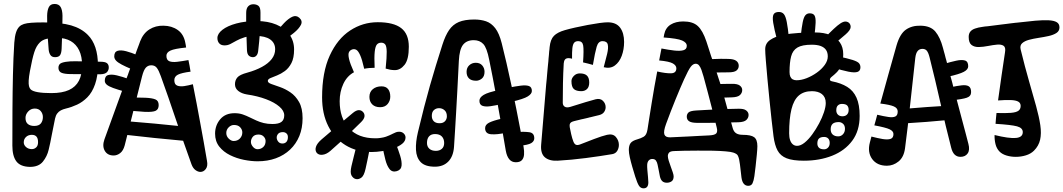

<svg xmlns="http://www.w3.org/2000/svg" viewBox="-20 -820 5505 994"><path d="M135 -452Q129.5 -422 128.5 -403.2Q127.5 -384.5 130.2 -373.8Q133 -363 139 -357Q149 -347.5 175.8 -342.8Q202.5 -338 246 -338Q302 -338 337 -354Q372 -370 388.5 -402Q405 -434 405 -482Q405 -527.5 389.8 -559.2Q374.5 -591 345.8 -607.5Q317 -624 276 -624Q242.5 -624 221 -618.8Q199.5 -613.5 186 -600Q177 -591 170 -579Q163 -567 157.5 -549.8Q152 -532.5 146.5 -508.5Q141 -484.5 135 -452ZM44 -66Q44 -157.5 44.5 -250.8Q45 -344 47 -432.5Q49 -521 54 -599Q56.5 -632 62.8 -651.5Q69 -671 80 -682Q89 -691 103.8 -695.8Q118.5 -700.5 142.8 -702.2Q167 -704 204 -704Q295.5 -704 348.5 -688.5Q401.5 -673 435 -639Q460.5 -613.5 473.8 -574Q487 -534.5 487 -482Q487 -426.5 472.2 -384Q457.5 -341.5 432 -316Q407.5 -291.5 379 -278.2Q350.5 -265 321 -258Q306 -254.5 294.8 -248.5Q283.5 -242.5 276 -232.2Q268.5 -222 265 -206Q256 -165 248.2 -122.2Q240.5 -79.5 232 -45Q224 -10.5 202 16.8Q180 44 135 44Q85.5 43 64.8 15.5Q44 -12 44 -66ZM224 -738.5Q224.5 -766.5 232.8 -783Q241 -799.5 262.5 -799.5Q284.5 -799.5 293.8 -783.8Q303 -768 303.5 -738.5Q303.5 -711.5 302.8 -681Q302 -650.5 301 -621Q300 -591.5 299 -567.5Q298 -544.5 290.8 -534.2Q283.5 -524 265 -524Q248 -524 240.8 -535.5Q233.5 -547 232 -562.5Q230 -588 227.8 -618.5Q225.5 -649 224.5 -680.2Q223.5 -711.5 224 -738.5ZM498 -500.5Q524.5 -500.5 533.5 -493.2Q542.5 -486 543 -473Q544 -459 535 -447.8Q526 -436.5 501 -435.5Q495 -435.5 473 -435.5Q451 -435.5 424 -435.8Q397 -436 375 -436.2Q353 -436.5 346.5 -436.5Q317 -436.5 300.2 -442.5Q283.5 -448.5 282.5 -468Q282 -488.5 300 -494.8Q318 -501 345.5 -502.5Q352 -503 373.8 -502.8Q395.5 -502.5 422 -502Q448.5 -501.5 470 -501Q491.5 -500.5 498 -500.5ZM74 -74Q84 -74 89 -66.2Q94 -58.5 94 -42Q94 -21 89 -15Q84 -9 77 -9Q75 -9 72.8 -9Q70.5 -9 68 -9L67 -74Q68.5 -74 70.5 -74Q72.5 -74 74 -74ZM157 -168Q181 -168 191.5 -181Q202 -194 202 -214Q202 -231.5 191 -244.8Q180 -258 160 -258Q140 -258 126 -243Q112 -228 112 -209.5Q112 -188 124.2 -178Q136.5 -168 157 -168ZM145 -48Q157.5 -48 167.2 -56.8Q177 -65.5 177 -84Q177 -103.5 168.8 -112.8Q160.5 -122 145 -122Q126.5 -122 114.8 -111Q103 -100 103 -83Q103 -69 115 -58.5Q127 -48 145 -48ZM433 -414Q442 -414 447.5 -404.8Q453 -395.5 452 -385Q451.5 -374 447 -365Q442.5 -356 435 -356Q433 -356 431.2 -356Q429.5 -356 427 -356Q416 -356 410 -364.8Q404 -373.5 404 -384Q404 -395.5 409 -404.8Q414 -414 422 -414Q424.5 -414 427.2 -414Q430 -414 433 -414Z M520.5 -98Q527.5 -117.5 544.5 -164.2Q561.5 -211 583.5 -271.8Q605.5 -332.5 627.5 -393Q629.5 -397.5 631 -402Q632.5 -406.5 634 -410.8Q635.5 -415 637 -419.5Q639.5 -425.5 641.8 -431.8Q644 -438 646 -444Q652 -460 657.5 -475.2Q663 -490.5 668 -504.5Q670 -509 671.5 -513.2Q673 -517.5 674.5 -521.8Q676 -526 677.5 -530Q680 -537.5 682.8 -544.2Q685.5 -551 687.5 -557.5Q695.5 -578.5 700.2 -591.2Q705 -604 705.5 -606Q721.5 -647.5 753.5 -667.8Q785.5 -688 826.5 -687Q869.5 -686.5 900.5 -664.5Q931.5 -642.5 939.5 -598Q940.5 -592 941.8 -586Q943 -580 943.5 -574Q883.5 -568 862.5 -558.2Q841.5 -548.5 841.5 -531Q841.5 -509.5 856.2 -503.2Q871 -497 896.8 -500Q922.5 -503 955.5 -509Q958.5 -494 961.5 -479Q964.5 -464 966.5 -449Q920 -443 901.2 -433.5Q882.5 -424 882.5 -405Q882.5 -383 897 -377Q911.5 -371 933.5 -374.2Q955.5 -377.5 978.5 -384Q988.5 -334 998 -284Q1007.5 -234 1016.5 -184.5Q1025.5 -135 1034.5 -85.8Q1043.5 -36.5 1051.5 12Q1057 39.5 1045.5 54.8Q1034 70 1017.5 70Q1005 70 992 60.5Q979 51 971.5 31Q931 -81 891 -200.2Q851 -319.5 812.5 -426Q802 -455.5 791.8 -468.8Q781.5 -482 763.5 -482Q746.5 -482 735.2 -470Q724 -458 715.5 -425Q692.5 -336 670 -244Q647.5 -152 625.5 -67Q618 -39.5 602 -27.2Q586 -15 568.5 -15Q536.5 -15 522.5 -39.2Q508.5 -63.5 520.5 -98ZM621.5 -251 640.5 -314Q664 -315 686.8 -315Q709.5 -315 732.5 -314Q767 -312.5 784.2 -305.5Q801.5 -298.5 801.5 -276Q801.5 -254.5 786.5 -246.8Q771.5 -239 728.5 -241Q701.5 -242.5 674.8 -245.2Q648 -248 621.5 -251ZM631.5 -122Q608.5 -125 594.5 -134.5Q580.5 -144 580.5 -159Q580.5 -182.5 598.8 -188.5Q617 -194.5 642.5 -192Q708 -187 779.8 -180.2Q851.5 -173.5 922.5 -166L942.5 -90Q858.5 -97.5 778.8 -105.8Q699 -114 631.5 -122ZM663.5 -461Q630 -475 609.8 -485.8Q589.5 -496.5 580.5 -506.5Q571.5 -516.5 571.5 -528Q571.5 -551.5 588.5 -556.8Q605.5 -562 633.2 -554.8Q661 -547.5 692 -534ZM628.5 -345Q589 -356 565.8 -364.5Q542.5 -373 532.5 -381.8Q522.5 -390.5 522.5 -402Q522.5 -426 539.5 -431.2Q556.5 -436.5 584.8 -429.8Q613 -423 646.5 -411ZM909.5 -246 894.5 -321Q920 -325.5 935.8 -325.2Q951.5 -325 958.5 -314.2Q965.5 -303.5 965.5 -277Q965.5 -258.5 951.5 -253.5Q937.5 -248.5 909.5 -246ZM945.5 -86 930.5 -166Q956.5 -171.5 972 -170.5Q987.5 -169.5 994.5 -157.5Q1001.5 -145.5 1001.5 -118Q1001.5 -98 987.5 -92.8Q973.5 -87.5 945.5 -86Z M1442 -77Q1455 -77 1462.8 -85.5Q1470.5 -94 1470.5 -110.5Q1470.5 -122.5 1463 -129.2Q1455.5 -136 1444.5 -136Q1427.5 -136 1420 -127.2Q1412.5 -118.5 1412.5 -108Q1412.5 -97 1420.2 -87Q1428 -77 1442 -77ZM1189.5 -90Q1209.5 -90 1222 -103Q1234.5 -116 1234.5 -134.5Q1234.5 -149 1223.5 -161Q1212.5 -173 1191.5 -173Q1176 -173 1163.8 -160.8Q1151.5 -148.5 1151.5 -131.5Q1151.5 -114.5 1164.2 -102.2Q1177 -90 1189.5 -90ZM1313.5 -47.5Q1330.5 -47.5 1342.8 -58.8Q1355 -70 1355 -90Q1355 -103 1345 -113.2Q1335 -123.5 1318.5 -123.5Q1298 -123.5 1288.5 -111.5Q1279 -99.5 1279 -85Q1279 -72.5 1289.5 -60Q1300 -47.5 1313.5 -47.5ZM1105.5 -623Q1105.5 -645.5 1131.5 -665.8Q1157.5 -686 1203.5 -698.5Q1249.5 -711 1309.5 -711Q1367 -711 1410.5 -692.8Q1454 -674.5 1478.2 -641.5Q1502.5 -608.5 1502.5 -564Q1502.5 -520 1488.8 -493.5Q1475 -467 1454.8 -452.2Q1434.5 -437.5 1414.2 -429.5Q1394 -421.5 1380.2 -415.8Q1366.5 -410 1366.5 -401Q1366.5 -391.5 1384.8 -385Q1403 -378.5 1429.8 -369.2Q1456.5 -360 1483.2 -342Q1510 -324 1528.2 -292Q1546.5 -260 1546.5 -208Q1546.5 -157 1529.8 -116Q1513 -75 1481.8 -45.5Q1450.5 -16 1408 -0.5Q1365.5 15 1313.5 15Q1281 15 1243 7.5Q1205 0 1171 -16.8Q1137 -33.5 1115.2 -61Q1093.5 -88.5 1093.5 -128Q1093.5 -171 1120 -202.5Q1146.5 -234 1194.5 -234Q1218 -234 1236.8 -227.5Q1255.5 -221 1273.5 -212Q1290 -204 1307.5 -196Q1325 -188 1345.2 -183Q1365.5 -178 1390.5 -178Q1423 -178 1437.2 -189Q1451.5 -200 1451.5 -223Q1451.5 -246.5 1426.2 -268.2Q1401 -290 1357.2 -306.5Q1313.5 -323 1258.5 -331Q1231 -335.5 1213.8 -349Q1196.5 -362.5 1196.5 -384Q1196.5 -404.5 1208.8 -419Q1221 -433.5 1260.5 -444Q1304 -456 1336.5 -473.8Q1369 -491.5 1386.8 -514.5Q1404.5 -537.5 1404.5 -565Q1404.5 -597.5 1378.8 -615.8Q1353 -634 1303.5 -634Q1268.5 -634 1245 -626.5Q1221.5 -619 1204.5 -609.5Q1187.5 -600 1173.2 -592.5Q1159 -585 1142.5 -585Q1124.5 -585 1115 -595.5Q1105.5 -606 1105.5 -623ZM1265 -350Q1249.5 -350 1239 -360.8Q1228.5 -371.5 1228.5 -388.5Q1228.5 -401 1237.8 -410.5Q1247 -420 1266.5 -420Q1280.5 -420 1289.5 -408.2Q1298.5 -396.5 1298.5 -382Q1298.5 -364 1290.5 -357Q1282.5 -350 1265 -350ZM1404.5 -647Q1427.5 -676 1450 -699.8Q1472.5 -723.5 1492.8 -733Q1513 -742.5 1529.5 -728Q1548 -711.5 1537.8 -691.2Q1527.5 -671 1501.5 -649.8Q1475.5 -628.5 1446.5 -609ZM1258.5 -560Q1256.5 -606.5 1255.2 -657.2Q1254 -708 1254.5 -753Q1254.5 -776.5 1264.8 -787.2Q1275 -798 1291.5 -798Q1307.5 -798 1318 -789.8Q1328.5 -781.5 1328.5 -755Q1329.5 -709.5 1326 -657.5Q1322.5 -605.5 1316.5 -555Q1314.5 -539.5 1307.2 -531.8Q1300 -524 1289.5 -524Q1277 -524 1268.2 -532Q1259.5 -540 1258.5 -560ZM1410.5 -450Q1403 -454 1398.8 -457Q1394.5 -460 1387.5 -465Q1381 -470.5 1382.5 -480Q1384 -489.5 1390.5 -499Q1397.5 -509 1406.2 -510.8Q1415 -512.5 1425.5 -508Q1431.5 -505.5 1436.2 -502.8Q1441 -500 1445 -496.8Q1449 -493.5 1452.5 -490Q1458 -485 1456.5 -478Q1455 -471 1450.5 -462Q1445.5 -453 1434 -448.5Q1422.5 -444 1410.5 -450Z M1903.5 -33Q1826.5 -33 1769 -68.2Q1711.5 -103.5 1679.5 -167Q1647.5 -230.5 1647.5 -316Q1647.5 -446 1687.2 -532.5Q1727 -619 1792.5 -662Q1858 -705 1935.5 -705Q2017.5 -705 2057 -674.5Q2096.5 -644 2096.5 -578Q2096.5 -512 2074.5 -484.5Q2052.5 -457 2024.5 -457Q2011 -457 1999.8 -459.2Q1988.5 -461.5 1976.5 -465Q1982.5 -524 1982 -552.5Q1981.5 -581 1974.2 -590Q1967 -599 1953.5 -599Q1939.5 -599 1931.2 -589.5Q1923 -580 1920 -552.2Q1917 -524.5 1919.5 -469Q1906 -469 1891.8 -467.8Q1877.5 -466.5 1865.5 -464Q1854.5 -513 1844.2 -535.2Q1834 -557.5 1824 -562.5Q1814 -567.5 1803.5 -564Q1791.5 -560 1786.5 -549.5Q1781.5 -539 1787 -514.8Q1792.5 -490.5 1812.5 -446Q1776.5 -426.5 1757.5 -385.8Q1738.5 -345 1738.5 -296Q1738.5 -209 1786.2 -156.5Q1834 -104 1922.5 -104Q1927 -104 1932.5 -104.2Q1938 -104.5 1942.5 -105Q1949.5 -106 1955 -106.8Q1960.5 -107.5 1966.5 -109Q1972.5 -110.5 1977.8 -112.2Q1983 -114 1987.5 -116Q1990 -117 1992.5 -118Q1995 -119 1997.8 -120.2Q2000.5 -121.5 2003.5 -123Q2006 -124 2008.5 -125.2Q2011 -126.5 2013.5 -127.8Q2016 -129 2018.5 -130Q2023 -132.5 2030 -135.2Q2037 -138 2046.5 -138Q2061 -138 2070.2 -129Q2079.5 -120 2079.5 -108Q2079.5 -89.5 2062 -75.5Q2044.5 -61.5 2017.2 -52Q1990 -42.5 1959.8 -37.8Q1929.5 -33 1903.5 -33ZM1952.5 -655Q1953.5 -650 1953 -646Q1952.5 -642 1952.5 -638Q1952 -632 1946 -629.5Q1940 -627 1932.5 -626Q1922 -624.5 1916 -629.5Q1910 -634.5 1907.5 -641Q1907.5 -645 1907 -649Q1906.5 -653 1906.5 -655Q1907.5 -662 1913.8 -667Q1920 -672 1929.5 -672Q1939.5 -671.5 1945.8 -666.8Q1952 -662 1952.5 -655ZM1644.5 -98Q1681.5 -129.5 1722.8 -164.8Q1764 -200 1806.5 -235Q1824 -249.5 1837.2 -249.8Q1850.5 -250 1859.5 -240Q1868.5 -230.5 1867 -217.2Q1865.5 -204 1849.5 -188Q1823 -162 1797 -136.8Q1771 -111.5 1744.2 -86.8Q1717.5 -62 1689.5 -38Q1669.5 -21 1649.8 -18.8Q1630 -16.5 1619.5 -29Q1610 -42 1615.8 -60Q1621.5 -78 1644.5 -98ZM1948 -265Q1922 -265 1907.2 -279.5Q1892.5 -294 1892.5 -318.5Q1892.5 -344 1910.2 -358.5Q1928 -373 1955 -373Q1978 -373 1989.2 -358.8Q2000.5 -344.5 2000.5 -319.5Q2000.5 -298 1986.8 -281.5Q1973 -265 1948 -265ZM2030.5 -74Q2042.5 -43 2051.8 -13.5Q2061 16 2059 37.5Q2057 59 2034.5 66Q2010.5 73 1996.5 55Q1982.5 37 1974.8 5.5Q1967 -26 1960.5 -59ZM1891.5 -37Q1887 -13 1882 10Q1877 33 1872.5 54Q1864.5 90.5 1850.2 100.2Q1836 110 1822.5 107Q1809 104 1800.2 89.2Q1791.5 74.5 1799.5 40Q1805.5 14.5 1811.5 -9.2Q1817.5 -33 1823.5 -57ZM1741.5 -578Q1746 -576 1749.2 -573.2Q1752.5 -570.5 1755.5 -568Q1760 -564.5 1758.8 -558.2Q1757.5 -552 1753.5 -545Q1748.5 -536 1741 -534Q1733.5 -532 1726.5 -534Q1724.5 -535.5 1722.2 -536.8Q1720 -538 1718 -539Q1716 -540 1714.5 -541Q1709.5 -545.5 1709 -553.8Q1708.5 -562 1714.5 -570Q1720.5 -577.5 1728 -579.8Q1735.5 -582 1741.5 -578Z M2143.5 -135Q2160.5 -206.5 2175.8 -265.5Q2191 -324.5 2206 -377.2Q2221 -430 2236.8 -481.5Q2252.5 -533 2270.5 -589Q2285.5 -636 2305 -664.5Q2324.5 -693 2355.2 -706Q2386 -719 2435.5 -719Q2469 -719 2496.2 -709.8Q2523.5 -700.5 2544 -674Q2564.5 -647.5 2577.5 -596Q2589 -551 2602 -494.5Q2615 -438 2628 -377Q2641 -316 2652.8 -257Q2664.5 -198 2674.2 -147Q2684 -96 2690.5 -60Q2694.5 -37.5 2693 -19.2Q2691.5 -1 2681.5 9.5Q2671.5 20 2650.5 20Q2629 20 2616.2 4.2Q2603.5 -11.5 2598.5 -40Q2586 -114 2573.2 -186.8Q2560.5 -259.5 2546 -338.8Q2531.5 -418 2512.5 -511Q2500.5 -572.5 2482 -592.2Q2463.5 -612 2432.5 -612Q2396 -612 2377.2 -588.2Q2358.5 -564.5 2355.5 -505Q2351 -418.5 2347.8 -354.2Q2344.5 -290 2341.5 -240Q2338.5 -190 2336 -147.2Q2333.5 -104.5 2330.5 -60Q2327 -10.5 2301 16.2Q2275 43 2231.5 43Q2181 43 2158.2 19.5Q2135.5 -4 2133.5 -44.2Q2131.5 -84.5 2143.5 -135ZM2256 -182Q2273.5 -182 2283.5 -192.2Q2293.5 -202.5 2293.5 -218Q2293.5 -238.5 2281.5 -249.2Q2269.5 -260 2253 -260Q2237.5 -260 2226.5 -250.2Q2215.5 -240.5 2215.5 -220Q2215.5 -203 2225.5 -192.5Q2235.5 -182 2256 -182ZM2236.5 -39Q2255.5 -39 2267.5 -49.5Q2279.5 -60 2279.5 -79.5Q2279.5 -101 2267.5 -113.5Q2255.5 -126 2232 -126Q2212 -126 2201.2 -114Q2190.5 -102 2190.5 -80Q2190.5 -61 2202.8 -50Q2215 -39 2236.5 -39ZM2176.5 -133Q2165.5 -134.5 2161 -141Q2156.5 -147.5 2159.5 -164Q2162 -179 2167.8 -183.8Q2173.5 -188.5 2185.5 -187ZM2314.5 -162Q2324 -158.5 2328.2 -153.5Q2332.5 -148.5 2333 -142Q2333.5 -135.5 2331.5 -128Q2327 -110 2319.5 -105.5Q2312 -101 2301.5 -101ZM2250.5 -453 2234.5 -379Q2227 -381.5 2224.2 -391.8Q2221.5 -402 2226.5 -422Q2232 -441.5 2237.5 -448Q2243 -454.5 2250.5 -453ZM2332.5 -281V-296Q2335.5 -296 2337 -294.2Q2338.5 -292.5 2338.5 -288Q2338.5 -285 2337 -283.5Q2335.5 -282 2332.5 -281ZM2564.5 -354 2579.5 -282Q2546 -274 2519.5 -270.2Q2493 -266.5 2477.5 -272.2Q2462 -278 2462 -298.5Q2462 -315.5 2484.5 -329Q2507 -342.5 2564.5 -354ZM2628.5 -293 2612.5 -366Q2648 -373 2675.2 -376.5Q2702.5 -380 2718 -374.8Q2733.5 -369.5 2733.5 -349Q2733.5 -334 2712.2 -320.8Q2691 -307.5 2628.5 -293ZM2624.5 -175 2613.5 -243Q2628.5 -247 2638.5 -244.8Q2648.5 -242.5 2653.5 -233.8Q2658.5 -225 2658.5 -208.5Q2658.5 -194.5 2650.2 -186.8Q2642 -179 2624.5 -175ZM2578.5 -206 2595.5 -132Q2553 -122.5 2522.2 -125Q2491.5 -127.5 2491.5 -156.5Q2491.5 -174 2511.2 -184.5Q2531 -195 2578.5 -206ZM2667.5 -65 2652.5 -137Q2694.5 -139 2720.2 -135.5Q2746 -132 2746 -104Q2746 -89 2730.5 -79.2Q2715 -69.5 2667.5 -65ZM2445 -402Q2420 -402 2407.8 -414.2Q2395.5 -426.5 2395.5 -448Q2395.5 -469.5 2409.5 -482.2Q2423.5 -495 2443 -495Q2465 -495 2476.8 -481Q2488.5 -467 2488.5 -448.5Q2488.5 -424.5 2474.5 -413.2Q2460.5 -402 2445 -402Z M2781.5 -70Q2787 -136.5 2793.8 -217.5Q2800.5 -298.5 2807.5 -382Q2808 -387 2808.5 -392Q2809 -397 2809.5 -402Q2810 -407 2810.5 -412Q2811 -418 2811.5 -423.8Q2812 -429.5 2812.5 -435.5Q2813 -441.5 2813.5 -447Q2814.5 -456.5 2815.2 -465.8Q2816 -475 2817 -484.5Q2818 -493 2818.8 -501.5Q2819.5 -510 2820 -518Q2821 -527 2821.8 -535.8Q2822.5 -544.5 2823 -552.5Q2824 -558.5 2824.5 -564.5Q2825 -570.5 2825.5 -576Q2829.5 -616 2847.8 -634.5Q2866 -653 2904.5 -664Q2927 -670.5 2958.2 -677.5Q2989.5 -684.5 3022.8 -690.8Q3056 -697 3083.5 -700.8Q3111 -704.5 3126 -704.5Q3170 -704.5 3190.5 -676.8Q3211 -649 3211 -603Q3211 -564 3198.8 -531Q3186.5 -498 3163 -480.8Q3139.5 -463.5 3105.5 -472Q3116 -510.5 3123.2 -541Q3130.5 -571.5 3126.5 -589.2Q3122.5 -607 3099 -607Q3077.5 -607 3069 -578Q3060.5 -549 3049.5 -484Q3036 -488 3024.5 -490.8Q3013 -493.5 2998.5 -497Q3003 -561.5 2999.2 -584.2Q2995.5 -607 2973.5 -607Q2959.5 -607 2952.5 -598.8Q2945.5 -590.5 2943.2 -570.5Q2941 -550.5 2941.5 -516Q2937 -517.5 2932.5 -518.2Q2928 -519 2923.5 -519Q2911 -519 2905.2 -512Q2899.5 -505 2898.5 -492Q2895.5 -441 2894.5 -389.2Q2893.5 -337.5 2893.5 -288Q2893.5 -274 2903.8 -267.5Q2914 -261 2933.5 -267Q2978.5 -281.5 3012.5 -291.5Q3046.5 -301.5 3063.5 -306Q3087.5 -312 3101.5 -298Q3115.5 -284 3115.5 -265Q3115.5 -252 3107.5 -240.2Q3099.5 -228.5 3081.5 -224Q3075 -222.5 3068.2 -220.8Q3061.5 -219 3054.5 -217.5Q3050.5 -216.5 3046.5 -215.5Q3042.5 -214.5 3038.5 -213.5Q3035 -213 3032 -212.2Q3029 -211.5 3026 -210.5Q3021 -209.5 3016.5 -208.2Q3012 -207 3007 -206Q3005 -205.5 3002.8 -205Q3000.5 -204.5 2998.2 -204Q2996 -203.5 2993.5 -203Q2991 -202.5 2988.8 -202Q2986.5 -201.5 2984 -200.8Q2981.5 -200 2979 -199.5Q2972 -198 2965.2 -196.2Q2958.5 -194.5 2952.5 -193Q2936 -189 2931.8 -181.5Q2927.5 -174 2929.5 -162Q2932 -148 2937 -125.8Q2942 -103.5 2948.5 -87Q2954 -73.5 2962 -70.5Q2970 -67.5 2982.5 -72Q3015.5 -85 3056.2 -100.5Q3097 -116 3122.5 -122Q3153 -129 3168.5 -110.8Q3184 -92.5 3184 -70Q3184 -53 3175.5 -39Q3167 -25 3149.5 -22Q3088 -11.5 3013 -1.8Q2938 8 2866.5 12Q2824 14 2801 -5.5Q2778 -25 2781.5 -70ZM2961.5 -60 3026.5 -62Q3029.5 -46.5 3028.2 -34.8Q3027 -23 3020.5 -15.8Q3014 -8.5 3001.5 -7Q2987.5 -5 2979 -11.5Q2970.5 -18 2966.5 -30.8Q2962.5 -43.5 2961.5 -60ZM3075.5 -54Q3075 -58.5 3074.2 -63Q3073.5 -67.5 3073.5 -72Q3073.5 -82 3079.8 -89.5Q3086 -97 3102.5 -100Q3117.5 -103 3127 -100.2Q3136.5 -97.5 3138.5 -86Q3139.5 -82.5 3140.2 -78.2Q3141 -74 3141.5 -70Q3144 -57.5 3137.5 -48.2Q3131 -39 3114.5 -35Q3096 -31.5 3087 -35.2Q3078 -39 3075.5 -54ZM2989.5 -348Q2963.5 -348 2951 -359Q2938.5 -370 2938.5 -400Q2938.5 -414.5 2951 -427.2Q2963.5 -440 2981.5 -440Q3007 -440 3018.8 -428.5Q3030.5 -417 3030.5 -393Q3030.5 -370 3019 -359Q3007.5 -348 2989.5 -348ZM3007.5 -653Q3007.5 -659 3013.2 -664.2Q3019 -669.5 3029.5 -670Q3038 -671 3045.8 -668Q3053.5 -665 3053.5 -658Q3053.5 -656 3053.5 -652Q3053.5 -648 3053.5 -645Q3053.5 -637 3047 -632Q3040.5 -627 3031.5 -626Q3023.5 -625.5 3016 -628.8Q3008.5 -632 3007.5 -641Q3007.5 -644 3007.5 -647Q3007.5 -650 3007.5 -653ZM2884.5 -588 2879.5 -548Q2867 -549.5 2861 -555Q2855 -560.5 2855.5 -571Q2856.5 -583 2865 -585.5Q2873.5 -588 2884.5 -588Z M3517.5 -709Q3566.5 -709 3592.2 -685.5Q3618 -662 3637 -605.5Q3643 -588 3648.8 -569.2Q3654.5 -550.5 3661 -531Q3663 -525 3665.2 -519Q3667.5 -513 3669.5 -507Q3671.5 -501 3673.5 -494.5Q3675 -490 3676.5 -485.5Q3678 -481 3679.5 -476.5Q3681 -472 3682.5 -467.5Q3685.5 -458.5 3688.5 -449.5Q3691.5 -440.5 3694.5 -431.5Q3696 -426.5 3697.5 -422Q3699 -417.5 3700.5 -413Q3704.5 -402 3707.8 -391Q3711 -380 3714.5 -369.5Q3716 -365.5 3722 -343.8Q3728 -322 3736.2 -291.8Q3744.5 -261.5 3752.8 -231.5Q3761 -201.5 3766.8 -180.2Q3772.5 -159 3773.5 -156Q3779 -137.5 3791.5 -129.8Q3804 -122 3825.5 -122Q3867.5 -122 3884.2 -109.8Q3901 -97.5 3901 -63.5Q3901 -50 3898.2 -20Q3895.5 10 3891.8 41.5Q3888 73 3885.5 92Q3882 116 3875.8 129Q3869.5 142 3853.5 142Q3839.5 142 3830.5 131.2Q3821.5 120.5 3818.5 98Q3817.5 88 3815.2 69Q3813 50 3810.8 31.5Q3808.5 13 3806.5 5Q3803.5 -8.5 3798.8 -16.2Q3794 -24 3776.5 -30Q3765 -34 3736 -36.5Q3707 -39 3669.2 -39.8Q3631.5 -40.5 3592.5 -40.2Q3553.5 -40 3521.2 -39.5Q3489 -39 3471.5 -38Q3450.5 -37.5 3444 -30Q3437.5 -22.5 3437.5 -12Q3437.5 -3 3442 11.8Q3446.5 26.5 3452.5 42.5Q3458.5 58.5 3463 72.2Q3467.5 86 3467.5 93Q3467.5 111.5 3456.8 118.8Q3446 126 3432.5 126Q3417.5 126 3409 118.2Q3400.5 110.5 3396.5 94Q3394.5 83.5 3391 65.2Q3387.5 47 3384.5 33Q3382 20 3376 11.5Q3370 3 3357 3Q3357 3 3357 3Q3357 3 3357 3Q3357 3 3357 3Q3357 3 3357 3Q3346 3 3338.8 10.5Q3331.5 18 3330.5 33Q3330 43 3331.5 61Q3333 79 3334.8 96.8Q3336.5 114.5 3336.5 124Q3336.5 155 3311.5 155Q3296.5 155 3287.8 141.2Q3279 127.5 3268.5 94Q3260.5 68.5 3253 42.5Q3245.5 16.5 3240.5 -6Q3235.5 -28.5 3235.5 -44Q3235.5 -66.5 3244.5 -79Q3253.5 -91.5 3280.5 -99Q3297 -103.5 3312.2 -112Q3327.5 -120.5 3332 -149Q3336 -176 3341.8 -211.8Q3347.5 -247.5 3354 -288Q3360.5 -328.5 3367.8 -370Q3375 -411.5 3382.5 -450Q3425.5 -440 3453.5 -440.5Q3481.5 -441 3481.5 -466.5Q3481.5 -481 3463.5 -491.5Q3445.5 -502 3392.5 -507Q3395.5 -523 3398.5 -538.5Q3401.5 -554 3404.5 -569Q3440 -562 3469.8 -558.5Q3499.5 -555 3517.5 -559.8Q3535.5 -564.5 3535.5 -582.5Q3535.5 -600 3511 -610.5Q3486.5 -621 3415.5 -626Q3416.5 -630 3417.2 -634.2Q3418 -638.5 3418.5 -642Q3425.5 -676 3451.8 -692.5Q3478 -709 3517.5 -709ZM3581.5 -490Q3568 -490 3556 -474.2Q3544 -458.5 3521.5 -409Q3502.5 -367 3477.2 -305Q3452 -243 3428.5 -179Q3414 -139.5 3419.5 -124Q3425 -108.5 3449.5 -109Q3467 -110 3491.8 -111Q3516.5 -112 3544.5 -113.5Q3572.5 -115 3600.5 -116.5Q3628.5 -118 3651.5 -119Q3681 -120.5 3688.5 -129.8Q3696 -139 3690.5 -160Q3679.5 -205.5 3667.8 -251.5Q3656 -297.5 3644.5 -341Q3633 -384.5 3622.5 -423Q3617 -443 3611.5 -458Q3606 -473 3599 -481.5Q3592 -490 3581.5 -490ZM3802.5 -187Q3772.5 -186.5 3743.5 -185.8Q3714.5 -185 3687.2 -184.5Q3660 -184 3634.8 -183.8Q3609.5 -183.5 3586.5 -184Q3559 -184.5 3547.2 -192.5Q3535.5 -200.5 3535.5 -216Q3535.5 -229 3544.2 -237.5Q3553 -246 3583.5 -248Q3610 -249.5 3637.8 -251Q3665.5 -252.5 3693.8 -253.8Q3722 -255 3749.2 -255.8Q3776.5 -256.5 3801.5 -257Q3831 -258 3843.2 -248.2Q3855.5 -238.5 3855.5 -225Q3855.5 -210 3844 -199Q3832.5 -188 3802.5 -187ZM3400.5 -265Q3400.5 -265 3400.5 -265Q3400.5 -265 3400.5 -265Q3400.5 -265 3400.5 -265Q3400.5 -265 3400.5 -265Q3400.5 -265 3400.5 -265Q3400.5 -265 3400.5 -265Q3400.5 -265 3400.5 -265Q3400.5 -265 3400.5 -265Q3400.5 -265 3400.5 -265Q3400.5 -265 3400.5 -265Q3400.5 -265 3400.5 -265Q3400.5 -265 3400.5 -265ZM3407.5 -331.5Q3392.5 -332 3386.5 -342.5Q3380.5 -353 3381 -360.5Q3382 -367.5 3387.8 -377Q3393.5 -386.5 3408 -386.5Q3421.5 -386.5 3429 -386.5Q3436.5 -386.5 3450.5 -385.5Q3462.5 -385 3466 -374.5Q3469.5 -364 3469.5 -357.5Q3469.5 -349.5 3465 -340.2Q3460.5 -331 3449 -331Q3437 -331 3430.2 -331Q3423.5 -331 3407.5 -331.5ZM3751.5 -445.5Q3734.5 -445.5 3709.5 -445Q3684.5 -444.5 3659.5 -445Q3637 -445.5 3631.8 -454Q3626.5 -462.5 3626.5 -478Q3626.5 -491 3633.5 -502Q3640.5 -513 3664.5 -514Q3693 -515.5 3712 -515.5Q3731 -515.5 3750.5 -515Q3779 -514.5 3791.8 -505Q3804.5 -495.5 3804.5 -479.5Q3804.5 -464.5 3793 -455Q3781.5 -445.5 3751.5 -445.5ZM3769.5 -316Q3748 -315.5 3735.8 -315Q3723.5 -314.5 3712.8 -314.8Q3702 -315 3685.5 -315Q3663 -315.5 3653.8 -324Q3644.5 -332.5 3644.5 -348Q3644.5 -361 3651.5 -372Q3658.5 -383 3682.5 -384Q3711 -385.5 3726.2 -385.5Q3741.5 -385.5 3768.5 -386Q3798 -386.5 3810.2 -377Q3822.5 -367.5 3822.5 -354Q3822.5 -339 3811 -328Q3799.5 -317 3769.5 -316Z M3984.5 -115Q3980.5 -146 3975 -195.2Q3969.5 -244.5 3963.8 -301.2Q3958 -358 3953 -412Q3948 -466 3944.8 -507Q3941.5 -548 3941.5 -565Q3941.5 -595.5 3966.8 -613Q3992 -630.5 4031.8 -638.8Q4071.5 -647 4116.2 -649.5Q4161 -652 4200.5 -652Q4245.5 -652 4278 -638.8Q4310.5 -625.5 4328 -600.5Q4345.5 -575.5 4345.5 -539Q4345.5 -503 4335 -480.5Q4324.5 -458 4311 -444.8Q4297.5 -431.5 4287 -423.5Q4276.5 -415.5 4276.5 -408Q4276.5 -404.5 4279.5 -402.2Q4282.5 -400 4287.5 -399Q4334 -390 4366 -370.2Q4398 -350.5 4414.2 -314.2Q4430.5 -278 4430.5 -220Q4430.5 -143 4392.2 -91.5Q4354 -40 4288.5 -14Q4223 12 4141.5 12Q4084.5 12 4052.5 -0.5Q4020.5 -13 4005.5 -40.8Q3990.5 -68.5 3984.5 -115ZM4182.5 -588.5Q4133 -588.5 4108.5 -574Q4084 -559.5 4075.8 -528.2Q4067.5 -497 4067.5 -447Q4067.5 -432 4071.8 -422.8Q4076 -413.5 4084.2 -409Q4092.5 -404.5 4104 -404.5Q4128 -404.5 4155.8 -415.2Q4183.5 -426 4208.5 -443.8Q4233.5 -461.5 4249.5 -483.5Q4265.5 -505.5 4265.5 -528Q4265.5 -548.5 4256.2 -561.8Q4247 -575 4228.8 -581.8Q4210.5 -588.5 4182.5 -588.5ZM4065.5 -130Q4065.5 -109 4070.5 -94.5Q4075.5 -80 4084.8 -72.5Q4094 -65 4106.5 -65Q4125 -65 4145.5 -81.5Q4166 -98 4185.2 -124.5Q4204.5 -151 4220.5 -181Q4236.5 -211 4245.8 -239.2Q4255 -267.5 4255 -286.5Q4255 -302.5 4249.8 -314Q4244.5 -325.5 4235 -333Q4225.5 -340.5 4212.5 -344.2Q4199.5 -348 4183.5 -348Q4141.5 -348 4115.5 -325.5Q4089.5 -303 4077.5 -254.8Q4065.5 -206.5 4065.5 -130ZM4341.5 -218Q4356.5 -218 4365 -226.8Q4373.5 -235.5 4373.5 -251Q4373.5 -266 4365.8 -274Q4358 -282 4338.5 -282Q4326 -282 4317.8 -274.2Q4309.5 -266.5 4309.5 -249Q4309.5 -235 4318 -226.5Q4326.5 -218 4341.5 -218ZM4319.5 -114Q4334 -114 4344.2 -125Q4354.5 -136 4354.5 -153Q4354.5 -170.5 4344.5 -179.2Q4334.5 -188 4322.5 -188Q4300 -188 4290.2 -178.5Q4280.5 -169 4280.5 -151Q4280.5 -133 4291 -123.5Q4301.5 -114 4319.5 -114ZM4246.5 -47Q4258.5 -47 4267 -56Q4275.5 -65 4275.5 -80Q4275.5 -94.5 4267.8 -102.8Q4260 -111 4246.5 -111Q4228.5 -111 4220 -103Q4211.5 -95 4211.5 -77Q4211.5 -63.5 4219.8 -55.2Q4228 -47 4246.5 -47ZM4064.5 -622 4003.5 -611Q3988 -670 3983 -701.8Q3978 -733.5 3985 -745.8Q3992 -758 4012.5 -758Q4029 -758 4038.2 -746.8Q4047.5 -735.5 4053.2 -706Q4059 -676.5 4064.5 -622ZM4195.5 -629 4125.5 -633Q4130.5 -680 4135.8 -705.5Q4141 -731 4149.5 -741Q4158 -751 4172 -751Q4190 -751 4196.8 -739.8Q4203.5 -728.5 4202.5 -701.8Q4201.5 -675 4195.5 -629ZM4279.5 -577 4246.5 -621Q4275 -650.5 4295.8 -670Q4316.5 -689.5 4331.2 -699Q4346 -708.5 4356.5 -708.5Q4364.5 -708.5 4370.8 -705Q4377 -701.5 4380.5 -695.2Q4384 -689 4384 -680.5Q4384 -665 4358.5 -642.5Q4333 -620 4279.5 -577ZM4247.5 -595 4200.5 -607Q4202.5 -617 4205 -623.8Q4207.5 -630.5 4211.5 -633.8Q4215.5 -637 4221.5 -637Q4235 -637 4243 -632.2Q4251 -627.5 4252.5 -618.2Q4254 -609 4247.5 -595ZM4325.5 -542Q4320.5 -540.5 4315 -538.5Q4309.5 -536.5 4303.5 -534Q4293 -530.5 4287 -533.5Q4281 -536.5 4275.5 -549Q4272.5 -556 4273.5 -563.5Q4274.5 -571 4280.5 -574Q4285 -577 4291.5 -580.5Q4298 -584 4304.5 -586Q4309.5 -588 4314.2 -586.5Q4319 -585 4323.2 -581Q4327.5 -577 4330.5 -571Q4333 -565.5 4333.8 -559.8Q4334.5 -554 4332.5 -549.2Q4330.5 -544.5 4325.5 -542ZM4286.5 -472 4310.5 -530Q4368.5 -518 4394.5 -509.5Q4420.5 -501 4427.5 -492.2Q4434.5 -483.5 4434.5 -471.5Q4434.5 -453 4419.5 -447.8Q4404.5 -442.5 4372 -449Q4339.5 -455.5 4286.5 -472ZM4098.5 -22Q4097 -20 4096 -18.2Q4095 -16.5 4093.5 -14Q4087 -3.5 4077.2 -1.2Q4067.5 1 4058.5 -1Q4047.5 -5 4040.5 -15Q4033.5 -25 4039.5 -36Q4040.5 -38 4041.5 -40Q4042.5 -42 4043.5 -44Q4044.5 -46 4045.5 -48Q4052.5 -61 4065.2 -62.5Q4078 -64 4087.5 -58Q4096.5 -53 4101 -42.8Q4105.5 -32.5 4098.5 -22Z M4483.5 -83Q4485 -88 4486.2 -93Q4487.5 -98 4488.8 -103Q4490 -108 4491.5 -113Q4524 -104.5 4549.8 -100.2Q4575.5 -96 4590.5 -101Q4605.5 -106 4605.5 -126Q4605.5 -141 4585.8 -150.5Q4566 -160 4506.5 -171Q4510.5 -184.5 4514.2 -198.5Q4518 -212.5 4521.5 -226Q4555 -218 4578.8 -214.5Q4602.5 -211 4615 -216.8Q4627.5 -222.5 4627.5 -243Q4627.5 -260.5 4607.2 -269.2Q4587 -278 4537.5 -284Q4558 -358.5 4579 -434Q4600 -509.5 4621.5 -585Q4639 -645 4670 -666.5Q4701 -688 4745 -687Q4797.5 -686.5 4822.5 -656.5Q4847.5 -626.5 4861.5 -573Q4862.5 -569 4864 -563.8Q4865.5 -558.5 4867 -552.5Q4869 -546 4871.2 -537.8Q4873.5 -529.5 4875.5 -520.5Q4877 -515.5 4878.5 -510.2Q4880 -505 4881.2 -499.8Q4882.5 -494.5 4884 -489Q4886.5 -479.5 4889.2 -469Q4892 -458.5 4895 -447.5Q4897.5 -437.5 4900.2 -427.2Q4903 -417 4906 -406.5Q4907.5 -401.5 4908.8 -396.2Q4910 -391 4911.5 -386Q4913 -381 4914 -375.5Q4925.5 -332 4937.5 -287.2Q4949.5 -242.5 4960.2 -201.5Q4971 -160.5 4979.8 -127.8Q4988.5 -95 4993.5 -75Q5002 -43.5 4989.8 -25.8Q4977.5 -8 4952.5 -8Q4934.5 -8 4922.5 -19.5Q4910.5 -31 4904.5 -55Q4875.5 -167 4848.8 -286.5Q4822 -406 4792.5 -523Q4786.5 -547 4778.5 -557Q4770.5 -567 4755.5 -567Q4740 -567 4730.8 -556Q4721.5 -545 4718.5 -520Q4705 -403 4692.5 -283.2Q4680 -163.5 4665.5 -53Q4659.5 -6.5 4632 15.8Q4604.5 38 4571.5 38Q4520.5 38 4495.2 3.2Q4470 -31.5 4483.5 -83ZM4675.5 -182 4680.5 -258Q4730 -262.5 4778.2 -265.8Q4826.5 -269 4874.5 -272Q4907 -274.5 4917.8 -261.8Q4928.5 -249 4928.5 -234Q4928.5 -221.5 4919.5 -211.2Q4910.5 -201 4880.5 -198Q4829 -193 4777.5 -189Q4726 -185 4675.5 -182ZM4938.5 -121Q4927.5 -122.5 4921 -131Q4914.5 -139.5 4914.5 -150Q4914.5 -160.5 4921.2 -169.2Q4928 -178 4941.5 -178Q4944 -178 4946.2 -178Q4948.5 -178 4950.5 -178L4963.5 -119Q4957.5 -119 4950.8 -119.8Q4944 -120.5 4938.5 -121ZM4541.5 -2Q4531 -7 4526.8 -12.8Q4522.5 -18.5 4522 -25.8Q4521.5 -33 4521.5 -42Q4521.5 -59.5 4528.2 -67.8Q4535 -76 4546 -77.2Q4557 -78.5 4570.5 -75ZM4550.5 3Q4534.5 0.5 4526 -3.5Q4517.5 -7.5 4514.5 -16.2Q4511.5 -25 4511.5 -41Q4511.5 -56.5 4520 -62.8Q4528.5 -69 4542 -69Q4555.5 -69 4570.5 -66ZM4888.5 -423 4866.5 -489Q4902 -499.5 4930.5 -505.8Q4959 -512 4975.8 -506.8Q4992.5 -501.5 4992.5 -477Q4992.5 -460 4969.5 -448Q4946.5 -436 4888.5 -423ZM4909.5 -301 4899.5 -368Q4934.5 -375.5 4958.5 -378.2Q4982.5 -381 4995 -373.5Q5007.5 -366 5007.5 -343Q5007.5 -322 4985.5 -314.2Q4963.5 -306.5 4909.5 -301Z M5239 -8Q5213.5 -8 5191 -14.8Q5168.5 -21.5 5155 -35Q5147 -43 5141.8 -52.8Q5136.5 -62.5 5133.8 -73.8Q5131 -85 5129.8 -97Q5128.5 -109 5129 -121Q5204 -102.5 5239.5 -105.8Q5275 -109 5275 -136Q5275 -158 5245 -166Q5215 -174 5134 -179Q5135 -191 5136.2 -207Q5137.5 -223 5139 -235Q5186 -233.5 5213.5 -235.8Q5241 -238 5252.8 -246.8Q5264.5 -255.5 5264 -273Q5263.5 -287.5 5251 -294.2Q5238.5 -301 5212.8 -302Q5187 -303 5147 -300Q5157 -370.5 5165.5 -431.2Q5174 -492 5183 -549Q5187.5 -575 5175.5 -583Q5163.5 -591 5142 -589Q5120.5 -587 5095.2 -582Q5070 -577 5047.2 -576.5Q5024.5 -576 5009.8 -587.2Q4995 -598.5 4995 -629Q4995 -645.5 5003.2 -656Q5011.5 -666.5 5027.8 -672.2Q5044 -678 5067 -681Q5072.5 -682 5079 -682.8Q5085.5 -683.5 5092.5 -684Q5102.5 -685 5110.2 -686.2Q5118 -687.5 5124.5 -688Q5143 -690.5 5159.8 -692.5Q5176.5 -694.5 5196.5 -697Q5200 -697.5 5203.8 -698Q5207.5 -698.5 5211.8 -699Q5216 -699.5 5220 -700Q5224.5 -700.5 5228.8 -701Q5233 -701.5 5236.8 -702Q5240.5 -702.5 5243 -702.5Q5298 -709 5339.8 -712.8Q5381.5 -716.5 5409.2 -715Q5437 -713.5 5451 -705Q5465 -696.5 5465 -678Q5465 -659.5 5449.2 -649.2Q5433.5 -639 5408.8 -633.5Q5384 -628 5357 -624Q5330 -620 5307 -613.8Q5284 -607.5 5271.5 -596Q5259 -584.5 5264 -564Q5286.5 -472 5307.5 -399.5Q5328.5 -327 5344 -270.8Q5359.5 -214.5 5365.8 -171.8Q5372 -129 5364.8 -96.8Q5357.5 -64.5 5333 -40Q5316.5 -23.5 5291.2 -15.8Q5266 -8 5239 -8ZM5220 -624Q5208 -624 5201 -630Q5194 -636 5194 -647Q5194 -658.5 5200.8 -665.2Q5207.5 -672 5218 -672Q5229.5 -672 5235.8 -665.8Q5242 -659.5 5242 -651Q5242 -638.5 5235.5 -631.2Q5229 -624 5220 -624ZM5270 -27 5276 -103Q5292.5 -101 5303.2 -97.5Q5314 -94 5319.2 -87.2Q5324.5 -80.5 5324.5 -68Q5324.5 -48.5 5318.5 -39.5Q5312.5 -30.5 5300.5 -28.2Q5288.5 -26 5270 -27ZM5277 -434 5259 -368Q5244.5 -372 5235.5 -376Q5226.5 -380 5222.5 -386Q5218.5 -392 5218.5 -400.5Q5218.5 -421 5225.5 -429Q5232.5 -437 5245.5 -437.2Q5258.5 -437.5 5277 -434Z"/></svg>

Font: Kablammo
Style: Regular
Weight: 400
Designer: Travis Kochel, Lizy Gershenzon, Daria Petrova, Ethan Cohen
Foundry: Vectro Type Foundry
Version: Version 1.002